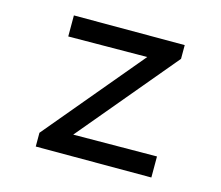

<svg xmlns="http://www.w3.org/2000/svg" viewBox="-75 -565 760 661"><g transform="rotate(15 305.0 -235.0)"><path d="M102 0H514V-75L216 -73L507 -421V-470H112V-395L393 -397L102 -49Z"/></g></svg>

Font: Necto Mono
Style: Regular
Weight: 400
Designer: Marco Condello
Foundry: Collletttivo
Version: Version 1.300;Glyphs 3.2 (3217)